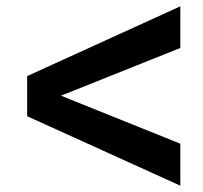

<svg xmlns="http://www.w3.org/2000/svg" viewBox="-20 -602 644 608"><path d="M551 -14 66 -234V-361L551 -582V-450L173 -299L551 -147Z"/></svg>

Font: Work Sans SemiBold
Style: Regular
Weight: 600
Designer: Wei Huang
Foundry: Wei Huang
Version: Version 2.010; ttfautohint (v1.8.3)